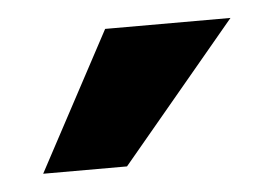

<svg xmlns="http://www.w3.org/2000/svg" viewBox="-29 -762 318 235"><g transform="rotate(-5 130.5 -644.0)"><path d="M119 -559H16L107 -729H261Z"/></g></svg>

Font: Inclusive Sans
Style: Bold Italic
Weight: 700
Italic angle: -7°
Designer: Olivia King
Foundry: Olivia King
Version: Version 2.004